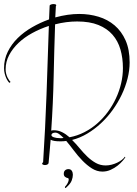

<svg xmlns="http://www.w3.org/2000/svg" viewBox="-20 -794 675 948"><path d="M599.1 -18.1Q596.2 -12.2 585.9 -0.2Q575.7 11.7 560.8 23.7Q545.9 35.6 526.6 44.4Q507.3 53.2 485.8 53.2Q458.5 53.2 433.8 37.6Q409.2 22 387 -1Q364.7 -23.9 345 -50.3Q325.2 -76.7 307.1 -98.1Q299.3 -96.7 291.5 -96.4Q283.7 -96.2 275.9 -96.2Q261.7 -96.2 250 -97.9Q238.3 -99.6 230 -104Q227.5 -76.2 225.3 -48.3Q223.1 -20.5 220.2 7.8Q220.2 14.6 214.6 17.8Q209 21 202.1 21Q196.8 21 192.4 19Q188 17.1 188 14.2Q188 10.7 192.9 6.8Q203.6 -159.2 209.7 -326.7Q215.8 -494.1 221.2 -666Q177.7 -651.9 138.9 -630.6Q100.1 -609.4 71 -581.8Q42 -554.2 24.9 -521.5Q7.8 -488.8 7.8 -452.1Q7.8 -439.9 10.5 -429.7Q13.2 -419.4 17.1 -411.4Q21 -403.3 25.1 -397.7Q29.3 -392.1 32.2 -389.2L25.9 -384.8Q23.4 -387.7 19 -393.8Q14.6 -399.9 10.5 -409.2Q6.3 -418.5 3.2 -430.7Q0 -442.9 0 -458Q0 -501 18.3 -538.3Q36.6 -575.7 67.4 -606Q98.1 -636.2 138.4 -659.4Q178.7 -682.6 222.2 -698.2Q223.1 -714.8 223.6 -731.4Q224.1 -748 225.1 -765.1Q225.1 -769.5 231.4 -771.7Q237.8 -773.9 244.1 -773.9Q249.5 -773.9 253.7 -772.5Q257.8 -771 257.8 -768.1Q257.8 -766.1 255.9 -764.2Q254.9 -750 254.4 -735.8Q253.9 -721.7 252.9 -708Q315.4 -725.1 371.1 -725.1Q421.4 -725.1 466.6 -711.4Q511.7 -697.8 545.9 -668.7Q580.1 -639.6 600.1 -594.5Q620.1 -549.3 620.1 -485.8Q620.1 -447.3 609.9 -406.5Q599.6 -365.7 581.1 -326.7Q562.5 -287.6 536.6 -251.5Q510.7 -215.3 479 -185.8Q447.3 -156.2 411.1 -134.5Q375 -112.8 335.9 -103Q355 -84 373.3 -61.8Q391.6 -39.6 411.1 -20.8Q430.7 -2 452.9 10.5Q475.1 22.9 502 22.9Q516.6 22.9 531.5 19Q546.4 15.1 559.1 9Q571.8 2.9 581.8 -4.9Q591.8 -12.7 596.2 -20ZM252 -673.8Q247.6 -543.9 244.9 -414.1Q242.2 -284.2 232.9 -148.9Q235.4 -149.9 238.3 -150.4Q241.2 -150.9 245.1 -150.9Q267.6 -150.9 286.6 -141.4Q305.7 -131.8 323.2 -116.2Q361.8 -123.5 396.2 -141.1Q430.7 -158.7 460 -184.3Q489.3 -210 512.7 -241.7Q536.1 -273.4 552.7 -309.1Q569.3 -344.7 578.1 -382.6Q586.9 -420.4 586.9 -458Q586.9 -507.3 574.7 -549.6Q562.5 -591.8 535.6 -622.6Q508.8 -653.3 465.8 -670.7Q422.9 -688 360.8 -688Q307.1 -688 252 -673.8ZM275.9 -111.8Q280.8 -111.8 285.2 -111.8Q289.6 -111.8 293.9 -112.8Q282.7 -124 272.5 -131.6Q262.2 -139.2 252.9 -139.2Q244.1 -139.2 239 -135.7Q233.9 -132.3 233.9 -127Q233.9 -120.1 246.3 -116Q258.8 -111.8 275.9 -111.8ZM317.9 41Q329.1 41 334.5 49.3Q339.8 57.6 339.8 68.8Q339.8 81.5 334 97.4Q328.1 113.3 307.1 131.8Q304.7 134.3 303.2 134.3Q301.8 134.3 301 133.1Q300.3 131.8 300.5 129.9Q300.8 127.9 301.8 127Q307.6 121.1 311.8 114Q315.9 106.9 317.9 100.6Q319.8 94.2 319.1 89.8Q318.4 85.4 314 85Q307.1 84 301 78.9Q294.9 73.7 294.9 64Q294.9 52.7 301.5 46.9Q308.1 41 317.9 41Z"/></svg>

Font: Stalemate
Style: Regular
Weight: 400
Designer: Astigmatic (AOETI)
Foundry: Astigmatic (AOETI)
Version: Version 001.000